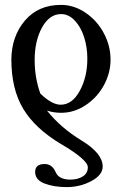

<svg xmlns="http://www.w3.org/2000/svg" viewBox="-20 -617 505 776"><path d="M250 139.2Q196.8 139.2 158.2 124Q122.1 109.4 122.1 78.1Q122.1 45.9 160.2 45.9Q190.9 45.9 205.1 79.1Q218.3 108.9 264.2 108.9Q294.9 108.9 314.9 95.9Q335 83 335 59.1Q335 28.8 226.1 -35.2Q122.1 -97.2 74 -177Q25.9 -256.8 25.9 -377Q26.9 -470.7 80.8 -533.9Q134.8 -597.2 226.1 -597.2Q279.8 -597.2 326.7 -564.9Q373.5 -532.7 400.1 -481.9Q426.8 -431.2 426.8 -376Q426.8 -322.3 400.1 -272.9Q373.5 -223.6 326.9 -192.4Q280.3 -161.1 227.1 -161.1Q197.3 -161.1 169.9 -169.9Q225.1 -100.6 310.1 -48.8Q395 2.9 395 56.2Q395 90.3 349.4 114.7Q303.7 139.2 250 139.2ZM225.1 -193.8Q272 -193.8 302.5 -250Q333 -306.2 333 -379.9Q333 -426.3 319.8 -467.3Q306.6 -508.3 282 -534.2Q257.3 -560.1 227.1 -560.1Q179.7 -560.1 149.9 -505.9Q120.1 -451.7 120.1 -375Q120.1 -302.2 143.1 -238.8Q189.5 -193.8 225.1 -193.8Z"/></svg>

Font: Junicode SmCond Medium
Style: Regular
Weight: 500
Width: 4
Designer: Peter S. Baker
Version: Version 2.206